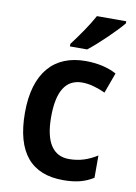

<svg xmlns="http://www.w3.org/2000/svg" viewBox="-87 -889 630 890"><g transform="rotate(10 228.0 -444.0)"><path d="M434 -822V-832H296C272 -787 230 -727 197 -684V-672H278C326 -709 404 -785 434 -822ZM273 -56C333 -56 375 -67 415 -92V-197C375 -172 335 -157 283 -157C208 -157 168 -216 168 -335C168 -455 205 -517 283 -517C318 -517 354 -506 392 -489L427 -585C392 -604 344 -618 281 -618C134 -618 45 -523 45 -334C45 -143 126 -56 273 -56Z"/></g></svg>

Font: Noto Sans Malayalam UI SemiCondensed SemiBold
Style: Regular
Weight: 600
Width: 4
Designer: Jelle Bosma - Monotype Design Team
Foundry: Monotype Imaging Inc.
Version: Version 2.104